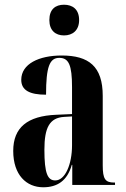

<svg xmlns="http://www.w3.org/2000/svg" viewBox="-20 -783 533 813"><path d="M251 -633C287 -633 315 -654 315 -698C315 -744 287 -763 251 -763C215 -763 189 -744 189 -698C189 -654 215 -633 251 -633ZM163 10C222 10 265 -17 284 -85H286V0H467V-10H464C426 -10 415 -24 415 -83V-377C415 -502 356 -548 241 -548C146 -548 70 -513 70 -445C70 -401 105 -382 175 -382C175 -500 190 -538 231 -538C271 -538 285 -508 285 -414V-300L218 -297C96 -292 36 -243 36 -144C36 -42 92 10 163 10ZM214 -19C182 -19 168 -48 168 -149C168 -243 190 -284 251 -288L285 -290V-168C285 -87 256 -19 214 -19Z"/></svg>

Font: Noto Serif Display ExtraCondensed
Style: Bold
Weight: 700
Width: 2
Designer: Monotype Design Team
Foundry: Monotype Imaging Inc.
Version: Version 2.009